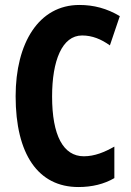

<svg xmlns="http://www.w3.org/2000/svg" viewBox="-20 -744 527 774"><path d="M311 -601C352 -601 388 -586 423 -561L463 -679C411 -710 358 -724 300 -724C136 -724 43 -570 43 -356C43 -122 134 10 296 10C351 10 400 -2 441 -26V-153C402 -131 362 -114 318 -114C235 -114 190 -198 190 -355C190 -499 230 -601 311 -601Z"/></svg>

Font: Noto Sans Oriya ExtCond Bold
Style: Bold
Weight: 700
Width: 2
Designer: Amélie Bonet and Sol Matas
Foundry: Google LLC
Version: Version 2.006